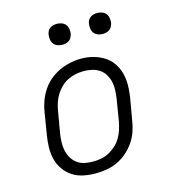

<svg xmlns="http://www.w3.org/2000/svg" viewBox="-110 -822 820 919"><g transform="rotate(-15 300.0 -362.0)"><path d="M251 8Q221 8 191.5 2Q162 -4 138 -19.5Q114 -35 97.5 -58Q81 -81 73.5 -109Q66 -137 66.5 -167.5Q67 -198 72 -228L90 -338Q94 -365 103.5 -391.5Q113 -418 129 -442.5Q145 -467 167.5 -486Q190 -505 216 -517Q242 -529 269.5 -535Q297 -541 324 -541Q355 -541 383.5 -533.5Q412 -526 436.5 -511Q461 -496 477.5 -472.5Q494 -449 501.5 -421Q509 -393 509 -362.5Q509 -332 504 -302L485 -192Q481 -165 472 -138.5Q463 -112 446.5 -88Q430 -64 407.5 -44.5Q385 -25 359 -13Q333 -1 305.5 3.5Q278 8 251 8ZM252 -50Q273 -50 293 -53.5Q313 -57 332 -67Q351 -77 367 -91.5Q383 -106 394 -124Q405 -142 411.5 -162Q418 -182 422 -202L440 -312Q443 -333 444 -354Q445 -375 440.5 -394.5Q436 -414 425.5 -431.5Q415 -449 398.5 -460Q382 -471 362 -475.5Q342 -480 321 -480Q301 -480 281 -476Q261 -472 242 -462.5Q223 -453 207.5 -438Q192 -423 181 -405Q170 -387 163.5 -367.5Q157 -348 154 -328L135 -218Q132 -198 131.5 -177Q131 -156 135 -136.5Q139 -117 149.5 -99.5Q160 -82 175.5 -70.5Q191 -59 211 -54.5Q231 -50 252 -50ZM456 -628Q444 -628 432.5 -632.5Q421 -637 414 -646Q407 -655 405 -667.5Q403 -680 405 -693Q406 -701 410.5 -709.5Q415 -718 422.5 -723Q430 -728 439 -730Q448 -732 456 -732Q469 -732 480.5 -727.5Q492 -723 499 -714Q506 -705 508 -692.5Q510 -680 508 -667Q506 -659 501.5 -650.5Q497 -642 489.5 -637Q482 -632 473.5 -630Q465 -628 456 -628ZM256 -628Q244 -628 232.5 -632.5Q221 -637 214 -646Q207 -655 205 -667.5Q203 -680 205 -693Q206 -701 210.5 -709.5Q215 -718 222.5 -723Q230 -728 239 -730Q248 -732 256 -732Q269 -732 280.5 -727.5Q292 -723 299 -714Q306 -705 308 -692.5Q310 -680 308 -667Q306 -659 301.5 -650.5Q297 -642 289.5 -637Q282 -632 273.5 -630Q265 -628 256 -628Z"/></g></svg>

Font: Iosevka Slab LtExObl
Style: Regular
Weight: 300
Width: 7
Italic angle: -9°
Monospace: yes
Designer: Belleve Invis
Foundry: Belleve Invis
Version: Version 11.1.0; ttfautohint (v1.8.3)